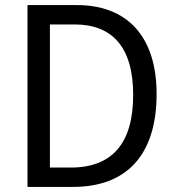

<svg xmlns="http://www.w3.org/2000/svg" viewBox="-20 -734 692 754"><path d="M595 -365C595 -593 477 -714 283 -714H88V0H267C476 0 595 -124 595 -365ZM503 -361C503 -173 422 -76 258 -76H176V-638H273C421 -638 503 -549 503 -361Z"/></svg>

Font: Noto Sans Georgian SemiCondensed
Style: Regular
Weight: 400
Width: 4
Designer: Monotype Design Team, Akaki Razmadze
Foundry: Google LLC
Version: Version 2.005